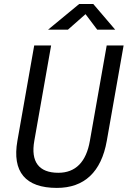

<svg xmlns="http://www.w3.org/2000/svg" viewBox="-20 -918 630 948"><path d="M260.7 9.8C396 9.8 480 -68.4 507.3 -222.7L590.3 -693.4H506.8L423.8 -222.7C405.8 -118.2 353 -64.9 268.1 -64.9C171.9 -64.9 130.9 -119.1 149.4 -222.7L232.4 -693.4H148.9L65.9 -222.7C39.1 -69.8 105.5 9.8 260.7 9.8ZM217.3 -771.5H315.4L402.3 -848.1L460 -771.5H548.8L440.4 -898.4H371.1Z"/></svg>

Font: Cascadia Code SemiLight
Style: Italic
Weight: 350
Italic angle: -10°
Monospace: yes
Designer: Aaron Bell
Foundry: Saja Typeworks
Version: Version 2404.023